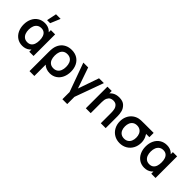

<svg xmlns="http://www.w3.org/2000/svg" viewBox="142 -1978 3395 3395"><g transform="rotate(45 1839.5 -281.0)"><path d="M318.1 -802.5 279.7 -617.5H356L433.2 -802.5ZM289.2 15Q214.2 15 157.7 -22.2Q101.2 -59.4 70.6 -124.2Q40 -188.9 40 -270Q40 -351.9 71 -416.8Q102 -481.8 159.4 -518.4Q216.8 -555 292.7 -555Q332.2 -555 365.9 -543.9Q399.6 -532.8 425.9 -511.8Q452.2 -490.7 470.3 -460.8L452 -435.5V-540H558.5V0H452V-105.7L470.3 -80.3Q452.2 -50.8 425 -29.2Q397.8 -7.7 363.2 3.7Q328.7 15 289.2 15ZM307.5 -92.8Q353.2 -92.8 382.7 -115Q412.2 -137.1 426.2 -176.7Q440.3 -216.3 440.3 -270.2Q440.3 -324.2 426.5 -363.7Q412.6 -403.2 383.3 -425.2Q354 -447.2 309.2 -447.2Q265 -447.2 233.1 -425.5Q201.2 -403.9 184.3 -363.8Q167.5 -323.6 167.5 -269.3Q167.5 -218.8 182.6 -179Q197.7 -139.2 229.2 -116Q260.7 -92.8 307.5 -92.8Z M697.7 -231.8Q697.7 -266.4 698.8 -290Q699.9 -313.6 703.8 -336.2Q714.6 -401.5 748.6 -450.9Q782.6 -500.2 837.3 -527.6Q892.1 -555 962.5 -555Q1044.1 -555 1103 -518.6Q1162 -482.2 1192.9 -417.9Q1223.8 -353.7 1223.8 -271.8Q1223.8 -189.8 1193.2 -124.5Q1162.7 -59.1 1106.2 -22Q1049.8 15 975.2 15Q927.7 15 886.8 -0.7Q845.8 -16.4 818.8 -43.8V240H697.7ZM959.7 -92.8Q1006.5 -92.8 1038.6 -115.2Q1070.8 -137.5 1086.9 -177.5Q1103 -217.6 1103 -271Q1103 -324.8 1087 -364.4Q1071 -403.9 1038.9 -425.5Q1006.8 -447.2 959.7 -447.2Q911.9 -447.2 880.2 -425.2Q848.5 -403.3 833.2 -363.7Q818 -324 818 -270.3Q818 -215.8 833.9 -176Q849.8 -136.2 881.5 -114.5Q913.2 -92.8 959.7 -92.8Z M1460 180V0L1264 -540H1384.8L1520.5 -148.5L1656.3 -540H1777L1581 0V180Z M2240.5 -260.2Q2240.5 -307 2232 -345.3Q2223.6 -383.7 2195.5 -412.8Q2167.5 -441.8 2114.3 -441.8Q2079.7 -441.8 2051.8 -427.2Q2024 -412.7 2006.1 -376Q1988.2 -339.3 1988.2 -277.5L1916.7 -308.2Q1916.7 -377.9 1943.7 -434Q1970.7 -490.2 2023.3 -522.8Q2076 -555.3 2150.2 -555.3Q2240.7 -555.3 2287.8 -509.8Q2335 -464.2 2348.8 -409.5Q2362.5 -354.8 2362.5 -301.5V0H2240.5ZM1866.2 0V-540H1973.5V-372.5H1988.2V0Z M2722.7 15Q2644 15 2582.8 -21.5Q2521.6 -58 2487.8 -121.6Q2454 -185.2 2454 -263Q2454 -330 2478.6 -385.8Q2503.2 -441.7 2548.4 -479.6Q2593.7 -517.6 2654.3 -532Q2677.8 -537.3 2708.8 -538.7Q2739.8 -540 2796 -540H3022.2V-433H2884.2L2912 -465.3Q2948 -429.9 2970.1 -376.8Q2992.2 -323.7 2992.2 -263Q2992.2 -184.8 2958.2 -121.4Q2924.2 -58 2862.8 -21.5Q2801.3 15 2722.7 15ZM2722.7 -97.8Q2768.4 -97.8 2800.4 -119.2Q2832.3 -140.5 2848.5 -177.7Q2864.7 -214.9 2864.7 -263Q2864.7 -310.5 2848.5 -347.6Q2832.3 -384.8 2800.2 -405.9Q2768 -427.1 2722.7 -427.2Q2676 -427.2 2644.2 -405.6Q2612.5 -383.9 2597 -346.7Q2581.5 -309.4 2581.5 -263Q2581.5 -213.6 2597.8 -176.4Q2614.1 -139.2 2645.8 -118.5Q2677.6 -97.8 2722.7 -97.8Z M3339.7 15Q3264.8 15 3208.2 -22.2Q3151.7 -59.4 3121.1 -124.2Q3090.5 -188.9 3090.5 -270Q3090.5 -351.9 3121.5 -416.8Q3152.5 -481.8 3209.9 -518.4Q3267.3 -555 3343.2 -555Q3382.8 -555 3416.4 -543.9Q3450.1 -532.8 3476.4 -511.8Q3502.8 -490.7 3520.8 -460.8L3502.5 -435.5V-540H3609V0H3502.5V-105.7L3520.8 -80.3Q3502.8 -50.8 3475.5 -29.2Q3448.2 -7.7 3413.7 3.7Q3379.2 15 3339.7 15ZM3358 -92.8Q3403.7 -92.8 3433.2 -115Q3462.7 -137.1 3476.8 -176.7Q3490.8 -216.3 3490.8 -270.2Q3490.8 -324.2 3477 -363.7Q3463.1 -403.2 3433.8 -425.2Q3404.5 -447.2 3359.7 -447.2Q3315.5 -447.2 3283.6 -425.5Q3251.7 -403.9 3234.8 -363.8Q3218 -323.6 3218 -269.3Q3218 -218.8 3233.1 -179Q3248.2 -139.2 3279.7 -116Q3311.2 -92.8 3358 -92.8Z"/></g></svg>

Font: Hauora
Style: Regular
Weight: 400
Designer: Wayne Shih
Foundry: WCYS
Version: Version 1.001